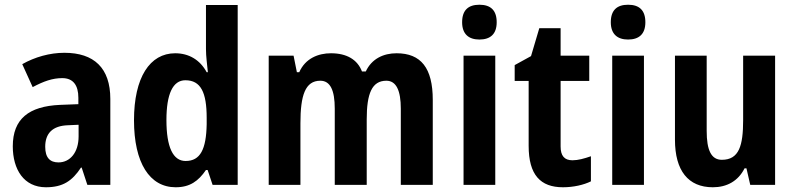

<svg xmlns="http://www.w3.org/2000/svg" viewBox="-20 -847 3360 811"><path d="M252 -624C190 -624 127 -606 74 -576L118 -479C165 -504 202 -517 243 -517C289 -517 311 -487 311 -434V-407L233 -404C102 -398 34 -345 34 -229C34 -131 81 -56 174 -56C246 -56 285 -83 322 -139H325L349 -66H446V-429C446 -560 377 -624 252 -624ZM268 -318 312 -320V-271C312 -203 276 -161 227 -161C192 -161 171 -180 171 -227C171 -282 200 -316 268 -318Z M722 -56C782 -56 818 -82 850 -129H857L878 -66H984V-826H850V-640C850 -607 855 -576 858 -542H853C825 -594 778 -622 720 -622C613 -622 546 -520 546 -339C546 -159 612 -56 722 -56ZM764 -167C711 -167 683 -225 683 -340C683 -450 710 -508 763 -508C828 -508 853 -457 853 -349V-322C851 -216 826 -167 764 -167Z M1655 -622C1600 -622 1550 -599 1525 -545H1509C1490 -595 1445 -622 1378 -622C1325 -622 1270 -601 1244 -542H1234L1220 -612H1115V-66H1249V-326C1249 -444 1269 -506 1333 -506C1375 -506 1394 -466 1394 -388V-66H1529V-343C1529 -452 1551 -506 1612 -506C1654 -506 1673 -464 1673 -388V-66H1808V-425C1808 -560 1758 -622 1655 -622Z M2005 -827C1958 -827 1932 -804 1932 -753C1932 -703 1960 -680 2005 -680C2051 -680 2078 -703 2078 -753C2078 -803 2053 -827 2005 -827ZM2072 -612H1938V-66H2072Z M2398 -170C2364 -170 2348 -189 2348 -228V-505H2469V-612H2348V-728H2258L2223 -610L2154 -572V-505H2213V-231C2213 -108 2263 -56 2358 -56C2402 -56 2446 -66 2476 -81V-187C2447 -177 2422 -170 2398 -170Z M2633 -827C2586 -827 2560 -804 2560 -753C2560 -703 2588 -680 2633 -680C2679 -680 2706 -703 2706 -753C2706 -803 2681 -827 2633 -827ZM2700 -612H2566V-66H2700Z M3254 -612H3119V-340C3119 -232 3102 -172 3029 -172C2984 -172 2965 -213 2965 -294V-612H2831V-257C2831 -126 2887 -56 2991 -56C3050 -56 3098 -82 3125 -136H3133L3149 -66H3254Z"/></svg>

Font: Noto Sans Malayalam UI Condensed
Style: Bold
Weight: 700
Width: 3
Designer: Jelle Bosma - Monotype Design Team
Foundry: Monotype Imaging Inc.
Version: Version 2.104